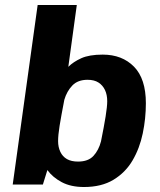

<svg xmlns="http://www.w3.org/2000/svg" viewBox="-20 -740 640 770"><path d="M317 10Q264 10 227.5 -9.5Q191 -29 170 -58L152 0H31L131 -720H288L254 -472Q274 -492 306 -506.5Q338 -521 392 -521Q470 -521 517.5 -472.5Q565 -424 565 -326Q565 -265 552.5 -205Q540 -145 511.5 -96.5Q483 -48 435 -19Q387 10 317 10ZM293 -92Q334 -92 355 -115Q376 -138 385 -173Q397 -232 403.5 -272.5Q410 -313 410 -334Q410 -360 401 -379Q392 -398 375 -409Q358 -420 331 -420Q292 -420 270 -397Q248 -374 238 -340Q225 -273 219 -235.5Q213 -198 213 -174Q213 -150 222 -131Q231 -112 248.5 -102Q266 -92 293 -92Z"/></svg>

Font: Chivo Mono
Style: Bold Italic
Weight: 700
Italic angle: -8.05°
Monospace: yes
Version: Version 1.008